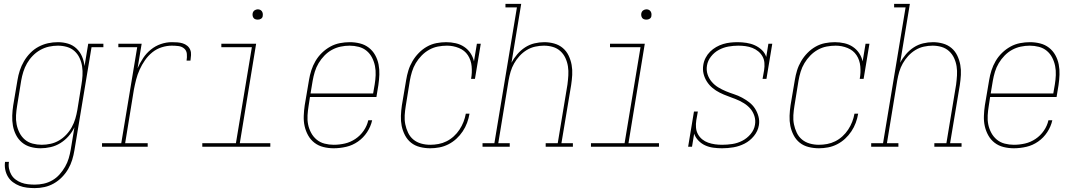

<svg xmlns="http://www.w3.org/2000/svg" viewBox="-20 -755 5540 988"><path d="M159 213Q139 213 118.5 210.5Q98 208 80 201Q62 194 46.5 182.5Q31 171 21 154.5Q11 138 7 118Q3 98 6 78H26Q23 96 26.5 113Q30 130 38.5 144.5Q47 159 60.5 169Q74 179 90 185Q106 191 123.5 193Q141 195 159 195Q182 195 205 190Q228 185 249 173Q270 161 286.5 142.5Q303 124 315 103Q327 82 333.5 60Q340 38 344 15L363 -100Q351 -75 332.5 -54Q314 -33 290.5 -18.5Q267 -4 240.5 2Q214 8 189 8Q162 8 137 1Q112 -6 93 -22Q74 -38 62.5 -60.5Q51 -83 46.5 -108Q42 -133 43 -160Q44 -187 48 -213L70 -343Q74 -368 82 -392.5Q90 -417 103.5 -440Q117 -463 136 -482.5Q155 -502 178.5 -514.5Q202 -527 227 -532.5Q252 -538 278 -538Q305 -538 330 -530.5Q355 -523 373.5 -505.5Q392 -488 402 -464.5Q412 -441 415 -415L434 -530H512V-512H451L363 18Q359 43 351.5 67.5Q344 92 331 114.5Q318 137 299 156.5Q280 176 257 189Q234 202 209 207.5Q184 213 159 213ZM195 -10Q217 -10 240 -15Q263 -20 283.5 -32Q304 -44 321 -62Q338 -80 349.5 -101Q361 -122 367.5 -144Q374 -166 378 -189L399 -319Q403 -342 404.5 -366Q406 -390 402.5 -413Q399 -436 389.5 -456.5Q380 -477 363.5 -492Q347 -507 324.5 -513.5Q302 -520 278 -520Q255 -520 232 -515Q209 -510 187.5 -498Q166 -486 148.5 -468Q131 -450 119 -429Q107 -408 100 -385.5Q93 -363 89 -340L68 -210Q64 -186 62.5 -162Q61 -138 65.5 -115Q70 -92 80.5 -71.5Q91 -51 108 -36.5Q125 -22 148 -16Q171 -10 195 -10Z M505 0V-18H604L686 -512H589V-530H709L688 -404Q700 -431 716.5 -456Q733 -481 756.5 -500Q780 -519 808 -528.5Q836 -538 864 -538Q878 -538 892.5 -537Q907 -536 920 -532Q933 -528 943.5 -519.5Q954 -511 959 -498.5Q964 -486 963 -471.5Q962 -457 960 -443H940Q943 -460 941.5 -477.5Q940 -495 927.5 -505.5Q915 -516 898 -518Q881 -520 864 -520Q838 -520 811.5 -511.5Q785 -503 763.5 -485.5Q742 -468 726 -445Q710 -422 698.5 -396.5Q687 -371 680.5 -345.5Q674 -320 669 -294L624 -18H740V0Z M1021 0V-18H1194L1276 -512H1119V-530H1298L1214 -18H1371V0ZM1306 -654Q1300 -654 1294 -656Q1288 -658 1284.5 -663Q1281 -668 1280 -674Q1279 -680 1280 -686Q1281 -691 1283.5 -695Q1286 -699 1289.5 -701.5Q1293 -704 1297.5 -705.5Q1302 -707 1306 -707Q1313 -707 1318.5 -704.5Q1324 -702 1327.5 -697Q1331 -692 1332 -686Q1333 -680 1332 -674Q1332 -669 1329.5 -665Q1327 -661 1323 -658.5Q1319 -656 1315 -655Q1311 -654 1306 -654Z M1697 8Q1670 8 1644 1.5Q1618 -5 1598 -20.5Q1578 -36 1565.5 -58.5Q1553 -81 1547.5 -106Q1542 -131 1543 -158.5Q1544 -186 1548 -213L1570 -343Q1574 -368 1582 -393Q1590 -418 1603.5 -441Q1617 -464 1636.5 -483Q1656 -502 1679.5 -515Q1703 -528 1729 -533Q1755 -538 1780 -538Q1807 -538 1832.5 -531.5Q1858 -525 1878 -509.5Q1898 -494 1910.5 -471.5Q1923 -449 1928 -423.5Q1933 -398 1932 -371Q1931 -344 1927 -317L1917 -256H1575L1568 -210Q1564 -186 1562.5 -161.5Q1561 -137 1565.5 -114.5Q1570 -92 1581 -71.5Q1592 -51 1609.5 -36.5Q1627 -22 1650 -16Q1673 -10 1697 -10Q1726 -10 1754.5 -16.5Q1783 -23 1808.5 -40Q1834 -57 1851.5 -82.5Q1869 -108 1875 -136H1895Q1888 -104 1869 -75Q1850 -46 1822 -26.5Q1794 -7 1761.5 0.5Q1729 8 1697 8ZM1900 -274 1908 -320Q1912 -344 1913 -368.5Q1914 -393 1909.5 -415.5Q1905 -438 1894.5 -458.5Q1884 -479 1866.5 -493.5Q1849 -508 1826 -514Q1803 -520 1779 -520Q1756 -520 1732.5 -515Q1709 -510 1688 -498.5Q1667 -487 1649.5 -469Q1632 -451 1619.5 -430Q1607 -409 1600 -386Q1593 -363 1589 -340L1578 -274Z M2194 8Q2167 8 2141 1.5Q2115 -5 2095.5 -20.5Q2076 -36 2064 -59Q2052 -82 2047 -107Q2042 -132 2043 -159Q2044 -186 2048 -213L2070 -343Q2074 -368 2081.5 -392.5Q2089 -417 2102.5 -440Q2116 -463 2135 -482.5Q2154 -502 2177 -515Q2200 -528 2225.5 -533Q2251 -538 2276 -538Q2301 -538 2325 -532.5Q2349 -527 2368.5 -514Q2388 -501 2401 -481.5Q2414 -462 2419 -439L2434 -530H2454L2424 -349H2404Q2410 -381 2407 -413.5Q2404 -446 2387.5 -471Q2371 -496 2341.5 -508Q2312 -520 2280 -520Q2257 -520 2233.5 -515.5Q2210 -511 2188.5 -499Q2167 -487 2149.5 -469Q2132 -451 2119.5 -430Q2107 -409 2100 -386Q2093 -363 2089 -340L2068 -210Q2064 -186 2062.5 -162Q2061 -138 2065.5 -115.5Q2070 -93 2080 -72Q2090 -51 2107 -37Q2124 -23 2146.5 -16.5Q2169 -10 2194 -10Q2215 -10 2236.5 -14Q2258 -18 2278 -28Q2298 -38 2315 -53.5Q2332 -69 2344.5 -88Q2357 -107 2365 -127.5Q2373 -148 2377 -170H2396Q2392 -146 2383.5 -123Q2375 -100 2361 -79Q2347 -58 2328.5 -41Q2310 -24 2287.5 -12.5Q2265 -1 2241 3.5Q2217 8 2194 8Z M2463 0V-18H2524L2640 -717H2581V-735H2662L2612 -432Q2624 -455 2642 -476Q2660 -497 2682.5 -511.5Q2705 -526 2730.5 -532Q2756 -538 2781 -538Q2807 -538 2832 -531Q2857 -524 2876 -508Q2895 -492 2906 -469Q2917 -446 2921.5 -421Q2926 -396 2924.5 -369.5Q2923 -343 2919 -317L2869 -18H2928V0H2788V-18H2850L2900 -320Q2903 -343 2904.5 -367Q2906 -391 2902.5 -413.5Q2899 -436 2889.5 -456.5Q2880 -477 2863.5 -492Q2847 -507 2825 -513.5Q2803 -520 2779 -520Q2757 -520 2734 -515Q2711 -510 2690.5 -497.5Q2670 -485 2653.5 -467Q2637 -449 2625.5 -428.5Q2614 -408 2607.5 -386Q2601 -364 2597 -341L2544 -18H2603V0Z M3021 0V-18H3194L3276 -512H3119V-530H3298L3214 -18H3371V0ZM3306 -654Q3300 -654 3294 -656Q3288 -658 3284.5 -663Q3281 -668 3280 -674Q3279 -680 3280 -686Q3281 -691 3283.5 -695Q3286 -699 3289.5 -701.5Q3293 -704 3297.5 -705.5Q3302 -707 3306 -707Q3313 -707 3318.5 -704.5Q3324 -702 3327.5 -697Q3331 -692 3332 -686Q3333 -680 3332 -674Q3332 -669 3329.5 -665Q3327 -661 3323 -658.5Q3319 -656 3315 -655Q3311 -654 3306 -654Z M3695 8Q3673 8 3650.5 5Q3628 2 3608.5 -7Q3589 -16 3574 -31.5Q3559 -47 3552 -67L3541 0H3521L3551 -181H3571L3563 -136Q3560 -117 3561.5 -98.5Q3563 -80 3571.5 -64.5Q3580 -49 3593.5 -38Q3607 -27 3624 -21Q3641 -15 3659 -12.5Q3677 -10 3696 -10Q3722 -10 3748.5 -14Q3775 -18 3799.5 -30.5Q3824 -43 3842.5 -65Q3861 -87 3865 -113Q3869 -136 3862 -158Q3855 -180 3840.5 -196.5Q3826 -213 3807 -224.5Q3788 -236 3767 -244.5Q3746 -253 3725 -260.5Q3704 -268 3684 -278Q3664 -288 3647 -302Q3630 -316 3618 -334.5Q3606 -353 3600.5 -375Q3595 -397 3599 -421Q3602 -440 3611 -457.5Q3620 -475 3634 -489Q3648 -503 3665.5 -513Q3683 -523 3701.5 -528.5Q3720 -534 3738.5 -536Q3757 -538 3776 -538Q3798 -538 3821 -534.5Q3844 -531 3864 -522Q3884 -513 3900 -498Q3916 -483 3923 -462L3934 -530H3954L3924 -349H3904L3912 -394Q3915 -413 3913.5 -431.5Q3912 -450 3903.5 -465Q3895 -480 3881.5 -491Q3868 -502 3851.5 -508.5Q3835 -515 3816.5 -517.5Q3798 -520 3780 -520Q3780 -520 3780 -520Q3780 -520 3779 -520Q3754 -520 3728.5 -515.5Q3703 -511 3679.5 -498.5Q3656 -486 3639 -464.5Q3622 -443 3618 -418Q3614 -394 3621 -372.5Q3628 -351 3642.5 -334Q3657 -317 3676 -305.5Q3695 -294 3715.5 -285.5Q3736 -277 3757.5 -270Q3779 -263 3798.5 -252.5Q3818 -242 3835.5 -228.5Q3853 -215 3865 -196.5Q3877 -178 3883 -155.5Q3889 -133 3885 -110Q3880 -80 3859.5 -55Q3839 -30 3811.5 -16Q3784 -2 3754.5 3Q3725 8 3696 8Z M4194 8Q4167 8 4141 1.5Q4115 -5 4095.5 -20.5Q4076 -36 4064 -59Q4052 -82 4047 -107Q4042 -132 4043 -159Q4044 -186 4048 -213L4070 -343Q4074 -368 4081.5 -392.5Q4089 -417 4102.5 -440Q4116 -463 4135 -482.5Q4154 -502 4177 -515Q4200 -528 4225.5 -533Q4251 -538 4276 -538Q4301 -538 4325 -532.5Q4349 -527 4368.5 -514Q4388 -501 4401 -481.5Q4414 -462 4419 -439L4434 -530H4454L4424 -349H4404Q4410 -381 4407 -413.5Q4404 -446 4387.5 -471Q4371 -496 4341.5 -508Q4312 -520 4280 -520Q4257 -520 4233.5 -515.5Q4210 -511 4188.5 -499Q4167 -487 4149.5 -469Q4132 -451 4119.5 -430Q4107 -409 4100 -386Q4093 -363 4089 -340L4068 -210Q4064 -186 4062.5 -162Q4061 -138 4065.5 -115.5Q4070 -93 4080 -72Q4090 -51 4107 -37Q4124 -23 4146.5 -16.5Q4169 -10 4194 -10Q4215 -10 4236.5 -14Q4258 -18 4278 -28Q4298 -38 4315 -53.5Q4332 -69 4344.5 -88Q4357 -107 4365 -127.5Q4373 -148 4377 -170H4396Q4392 -146 4383.5 -123Q4375 -100 4361 -79Q4347 -58 4328.5 -41Q4310 -24 4287.5 -12.5Q4265 -1 4241 3.5Q4217 8 4194 8Z M4463 0V-18H4524L4640 -717H4581V-735H4662L4612 -432Q4624 -455 4642 -476Q4660 -497 4682.5 -511.5Q4705 -526 4730.5 -532Q4756 -538 4781 -538Q4807 -538 4832 -531Q4857 -524 4876 -508Q4895 -492 4906 -469Q4917 -446 4921.5 -421Q4926 -396 4924.5 -369.5Q4923 -343 4919 -317L4869 -18H4928V0H4788V-18H4850L4900 -320Q4903 -343 4904.5 -367Q4906 -391 4902.5 -413.5Q4899 -436 4889.5 -456.5Q4880 -477 4863.5 -492Q4847 -507 4825 -513.5Q4803 -520 4779 -520Q4757 -520 4734 -515Q4711 -510 4690.5 -497.5Q4670 -485 4653.5 -467Q4637 -449 4625.5 -428.5Q4614 -408 4607.5 -386Q4601 -364 4597 -341L4544 -18H4603V0Z M5197 8Q5170 8 5144 1.5Q5118 -5 5098 -20.5Q5078 -36 5065.5 -58.5Q5053 -81 5047.5 -106Q5042 -131 5043 -158.5Q5044 -186 5048 -213L5070 -343Q5074 -368 5082 -393Q5090 -418 5103.5 -441Q5117 -464 5136.5 -483Q5156 -502 5179.5 -515Q5203 -528 5229 -533Q5255 -538 5280 -538Q5307 -538 5332.5 -531.5Q5358 -525 5378 -509.5Q5398 -494 5410.5 -471.5Q5423 -449 5428 -423.5Q5433 -398 5432 -371Q5431 -344 5427 -317L5417 -256H5075L5068 -210Q5064 -186 5062.5 -161.5Q5061 -137 5065.5 -114.5Q5070 -92 5081 -71.5Q5092 -51 5109.5 -36.5Q5127 -22 5150 -16Q5173 -10 5197 -10Q5226 -10 5254.5 -16.5Q5283 -23 5308.5 -40Q5334 -57 5351.5 -82.5Q5369 -108 5375 -136H5395Q5388 -104 5369 -75Q5350 -46 5322 -26.5Q5294 -7 5261.5 0.5Q5229 8 5197 8ZM5400 -274 5408 -320Q5412 -344 5413 -368.5Q5414 -393 5409.5 -415.5Q5405 -438 5394.5 -458.5Q5384 -479 5366.5 -493.5Q5349 -508 5326 -514Q5303 -520 5279 -520Q5256 -520 5232.5 -515Q5209 -510 5188 -498.5Q5167 -487 5149.5 -469Q5132 -451 5119.5 -430Q5107 -409 5100 -386Q5093 -363 5089 -340L5078 -274Z"/></svg>

Font: Iosevka Curly Slab ThObl
Style: Regular
Weight: 100
Italic angle: -9°
Monospace: yes
Designer: Belleve Invis
Foundry: Belleve Invis
Version: Version 11.0.0; ttfautohint (v1.8.3)